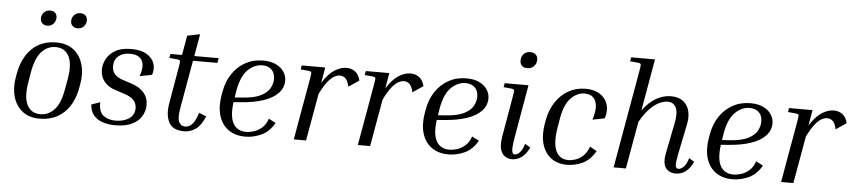

<svg xmlns="http://www.w3.org/2000/svg" viewBox="-44 -1004 5684 1278"><g transform="rotate(5 2798.5 -365.0)"><path d="M492 -242 488 -220Q469 -111 405 -50.5Q341 10 241 10Q171 10 126.5 -25.5Q82 -61 65 -120.5Q48 -180 61 -252L65 -275Q85 -384 148 -444.5Q211 -505 310 -505Q381 -505 426 -469.5Q471 -434 488 -374Q505 -314 492 -242ZM406 -268Q424 -370 397 -422Q370 -474 308 -474Q253 -474 213.5 -430.5Q174 -387 157 -288L147 -227Q129 -125 156 -72.5Q183 -20 244 -20Q300 -20 339.5 -64Q379 -108 395 -207ZM239 -611Q218 -611 205.5 -623.5Q193 -636 193 -656Q193 -679 209 -696Q225 -713 250 -713Q272 -713 284 -701Q296 -689 296 -669Q296 -646 280.5 -628.5Q265 -611 239 -611ZM441 -611Q421 -611 408 -623.5Q395 -636 395 -656Q395 -679 411 -696Q427 -713 452 -713Q474 -713 486.5 -701Q499 -689 499 -669Q499 -646 483.5 -628.5Q468 -611 441 -611Z M747 10Q703 10 665 -2Q627 -14 603.5 -41.5Q580 -69 577 -114L635 -134Q634 -69 666 -45Q698 -21 746 -21Q802 -21 837.5 -45.5Q873 -70 873 -115Q873 -145 853.5 -167.5Q834 -190 786 -205L728 -224Q680 -239 653.5 -272Q627 -305 627 -351Q627 -388 645.5 -423Q664 -458 704 -481.5Q744 -505 810 -505Q875 -505 913.5 -482Q952 -459 964.5 -423Q977 -387 963 -346L881 -330Q906 -399 885 -436Q864 -473 805 -473Q757 -473 728 -448.5Q699 -424 699 -382Q699 -347 718.5 -326.5Q738 -306 773 -295L831 -276Q883 -260 913.5 -226Q944 -192 944 -141Q944 -103 923.5 -68Q903 -33 859.5 -11.5Q816 10 747 10Z M1346 -102Q1319 -38 1283.5 -14Q1248 10 1208 10Q1132 10 1106 -39Q1080 -88 1093 -165L1136 -415Q1142 -448 1140 -454.5Q1138 -461 1122 -463L1068 -468L1073 -495H1150L1173 -626L1258 -643L1232 -495H1395L1389 -463H1226L1170 -145Q1157 -74 1170.5 -48Q1184 -22 1211 -22Q1238 -22 1258.5 -43.5Q1279 -65 1297 -121Z M1810 -98Q1775 -37 1722 -13.5Q1669 10 1617 10Q1548 10 1502.5 -23Q1457 -56 1439.5 -115.5Q1422 -175 1436 -254L1440 -276Q1452 -344 1486.5 -395.5Q1521 -447 1573.5 -476Q1626 -505 1692 -505Q1743 -505 1778 -488Q1813 -471 1831 -443.5Q1849 -416 1849 -385Q1849 -335 1813.5 -299Q1778 -263 1715.5 -242.5Q1653 -222 1571 -216L1519 -212Q1506 -117 1532.5 -69.5Q1559 -22 1620 -22Q1644 -22 1672 -31Q1700 -40 1725 -62Q1750 -84 1763 -123ZM1531 -289 1524 -244 1570 -247Q1652 -252 1696 -274Q1740 -296 1757 -327Q1774 -358 1774 -389Q1774 -428 1751.5 -450.5Q1729 -473 1689 -473Q1636 -473 1592 -429.5Q1548 -386 1531 -289Z M2209 -450Q2192 -450 2171.5 -439Q2151 -428 2128 -399Q2105 -370 2078 -316L2022 0H1940L2013 -414Q2019 -448 2017 -454.5Q2015 -461 2000 -463L1945 -468L1950 -495H2107L2089 -391Q2128 -453 2169 -479Q2210 -505 2249 -505Q2281 -505 2306 -487Q2331 -469 2341 -428L2271 -381Q2263 -419 2247.5 -434.5Q2232 -450 2209 -450Z M2637 -450Q2620 -450 2599.5 -439Q2579 -428 2556 -399Q2533 -370 2506 -316L2450 0H2368L2441 -414Q2447 -448 2445 -454.5Q2443 -461 2428 -463L2373 -468L2378 -495H2535L2517 -391Q2556 -453 2597 -479Q2638 -505 2677 -505Q2709 -505 2734 -487Q2759 -469 2769 -428L2699 -381Q2691 -419 2675.5 -434.5Q2660 -450 2637 -450Z M3168 -98Q3133 -37 3080 -13.5Q3027 10 2975 10Q2906 10 2860.5 -23Q2815 -56 2797.5 -115.5Q2780 -175 2794 -254L2798 -276Q2810 -344 2844.5 -395.5Q2879 -447 2931.5 -476Q2984 -505 3050 -505Q3101 -505 3136 -488Q3171 -471 3189 -443.5Q3207 -416 3207 -385Q3207 -335 3171.5 -299Q3136 -263 3073.5 -242.5Q3011 -222 2929 -216L2877 -212Q2864 -117 2890.5 -69.5Q2917 -22 2978 -22Q3002 -22 3030 -31Q3058 -40 3083 -62Q3108 -84 3121 -123ZM2889 -289 2882 -244 2928 -247Q3010 -252 3054 -274Q3098 -296 3115 -327Q3132 -358 3132 -389Q3132 -428 3109.5 -450.5Q3087 -473 3047 -473Q2994 -473 2950 -429.5Q2906 -386 2889 -289Z M3447 -608Q3398 -608 3398 -656Q3398 -681 3414.5 -698.5Q3431 -716 3458 -716Q3481 -716 3494.5 -703.5Q3508 -691 3508 -669Q3508 -644 3491.5 -626Q3475 -608 3447 -608ZM3301 -468 3306 -495H3465L3405 -150Q3392 -76 3395 -52Q3398 -28 3414 -28Q3429 -28 3446.5 -45.5Q3464 -63 3477 -105L3513 -83Q3491 -37 3461.5 -16Q3432 5 3399 5Q3353 5 3330.5 -31Q3308 -67 3321 -142L3368 -414Q3374 -448 3372 -454.5Q3370 -461 3355 -463Z M3842 -473Q3792 -473 3750 -429.5Q3708 -386 3692 -289L3682 -229Q3665 -125 3689.5 -73.5Q3714 -22 3772 -22Q3795 -22 3821.5 -31Q3848 -40 3871.5 -62.5Q3895 -85 3909 -124L3955 -98Q3920 -37 3869.5 -13.5Q3819 10 3766 10Q3701 10 3658 -23Q3615 -56 3598.5 -115.5Q3582 -175 3596 -254L3600 -276Q3613 -344 3647 -395.5Q3681 -447 3732 -476Q3783 -505 3846 -505Q3905 -505 3943 -480Q3981 -455 3994 -413Q4007 -371 3990 -320L3909 -304Q3935 -384 3916.5 -428.5Q3898 -473 3842 -473Z M4608 -83Q4586 -37 4556.5 -16Q4527 5 4492 5Q4447 5 4424.5 -26.5Q4402 -58 4416 -127L4455 -323Q4471 -399 4454 -433Q4437 -467 4398 -467Q4374 -467 4344.5 -454Q4315 -441 4282 -408.5Q4249 -376 4215 -316L4159 0H4077L4193 -659Q4199 -693 4197 -699.5Q4195 -706 4180 -708L4125 -713L4130 -740H4289L4228 -393Q4272 -453 4320 -479Q4368 -505 4416 -505Q4489 -505 4522 -456Q4555 -407 4538 -324L4497 -124Q4487 -73 4488 -50.5Q4489 -28 4508 -28Q4524 -28 4542 -45.5Q4560 -63 4573 -105Z M5066 -98Q5031 -37 4978 -13.5Q4925 10 4873 10Q4804 10 4758.5 -23Q4713 -56 4695.5 -115.5Q4678 -175 4692 -254L4696 -276Q4708 -344 4742.5 -395.5Q4777 -447 4829.5 -476Q4882 -505 4948 -505Q4999 -505 5034 -488Q5069 -471 5087 -443.5Q5105 -416 5105 -385Q5105 -335 5069.5 -299Q5034 -263 4971.5 -242.5Q4909 -222 4827 -216L4775 -212Q4762 -117 4788.5 -69.5Q4815 -22 4876 -22Q4900 -22 4928 -31Q4956 -40 4981 -62Q5006 -84 5019 -123ZM4787 -289 4780 -244 4826 -247Q4908 -252 4952 -274Q4996 -296 5013 -327Q5030 -358 5030 -389Q5030 -428 5007.5 -450.5Q4985 -473 4945 -473Q4892 -473 4848 -429.5Q4804 -386 4787 -289Z M5465 -450Q5448 -450 5427.5 -439Q5407 -428 5384 -399Q5361 -370 5334 -316L5278 0H5196L5269 -414Q5275 -448 5273 -454.5Q5271 -461 5256 -463L5201 -468L5206 -495H5363L5345 -391Q5384 -453 5425 -479Q5466 -505 5505 -505Q5537 -505 5562 -487Q5587 -469 5597 -428L5527 -381Q5519 -419 5503.5 -434.5Q5488 -450 5465 -450Z"/></g></svg>

Font: Inria Serif
Style: Italic
Weight: 400
Italic angle: -10°
Designer: Black Foundry Team
Foundry: Black Foundry
Version: Version 1.000; ttfautohint (v1.8.3)